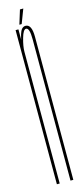

<svg xmlns="http://www.w3.org/2000/svg" viewBox="-110 -696 315 722"><g transform="rotate(-15 48.0 -335.5)"><path d="M16 0V-600H27V-549V0ZM69 0V-421Q69 -505.5 69 -550.2Q69 -595 55 -595Q44.5 -595 35.8 -564.5Q27 -534 27 -512L24 -528Q24 -553 31.8 -579.5Q39.5 -606 56 -606Q80 -606 80 -556.8Q80 -507.5 80 -416V0ZM35 -616 52 -671H65L44 -616Z"/></g></svg>

Font: Anybody UltraCondensed Thin
Style: Regular
Weight: 100
Width: 1
Designer: Tyler Finck
Foundry: Etcetera Type Company
Version: Version 1.110